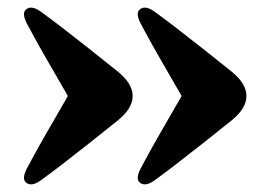

<svg xmlns="http://www.w3.org/2000/svg" viewBox="-20 -501 712 508"><path d="M632 -247Q632 -214.5 593.5 -183Q555.5 -152.5 517 -122Q478.5 -91.5 445 -65.8Q411.5 -40 388.5 -23.5Q364.5 -6.5 350.5 -17.5Q343.5 -23 344.5 -32.8Q345.5 -42.5 352 -55Q370.5 -90 396 -135Q421.5 -180 460.5 -247Q421.5 -314 396 -359Q370.5 -404 352 -439Q345.5 -451.5 344.5 -461.2Q343.5 -471 350.5 -476.5Q364.5 -487.5 388.5 -470.5Q411.5 -454 445 -428.2Q478.5 -402.5 517 -372Q555.5 -341.5 593.5 -311Q632 -279.5 632 -247ZM331 -247Q331 -214.5 292.5 -183Q254.5 -152.5 216 -122Q177.5 -91.5 144 -65.8Q110.5 -40 87.5 -23.5Q63.5 -6.5 49.5 -17.5Q42.5 -23 43.5 -32.8Q44.5 -42.5 51 -55Q69.5 -90 95 -135Q120.5 -180 159.5 -247Q120.5 -314 95 -359Q69.5 -404 51 -439Q44.5 -451.5 43.5 -461.2Q42.5 -471 49.5 -476.5Q63.5 -487.5 87.5 -470.5Q110.5 -454 144 -428.2Q177.5 -402.5 216 -372Q254.5 -341.5 292.5 -311Q331 -279.5 331 -247Z"/></svg>

Font: Fraunces 9pt S000 Black
Style: Regular
Weight: 900
Version: Version 1.000; ttfautohint (v1.8.3)